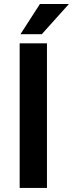

<svg xmlns="http://www.w3.org/2000/svg" viewBox="-20 -924 359 944"><path d="M210.9 -710.9V0H76.7V-710.9ZM80.6 -755.9 176.3 -904.3H318.8L185.5 -755.9Z"/></svg>

Font: Vazirmatn RD FD SemiBold
Style: Regular
Weight: 600
Designer: Saber Rastikerdar
Foundry: Saber Rastikerdar
Version: Version 33.003